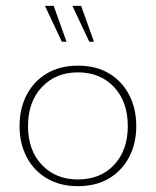

<svg xmlns="http://www.w3.org/2000/svg" viewBox="-20 -628 534 658"><path d="M247 10Q186 10 141 -16.5Q96 -43 71.5 -89.5Q47 -136 47 -196Q47 -256 71.5 -303Q96 -350 141 -376.5Q186 -403 247 -403Q309 -403 353.5 -376.5Q398 -350 422.5 -303Q447 -256 447 -196Q447 -136 422.5 -89.5Q398 -43 353.5 -16.5Q309 10 247 10ZM247 -13Q324 -13 371 -63Q418 -113 418 -196Q418 -279 371 -329.5Q324 -380 247 -380Q171 -380 123.5 -329.5Q76 -279 76 -196Q76 -113 123.5 -63Q171 -13 247 -13ZM286 -485 228 -608H258L302 -485ZM192 -485 134 -608H164L208 -485Z"/></svg>

Font: Rokkitt Thin
Style: Regular
Weight: 250
Version: Version 3.103